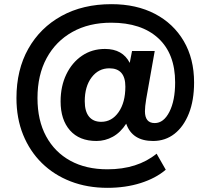

<svg xmlns="http://www.w3.org/2000/svg" viewBox="-20 -736 992 922"><path d="M496 166Q399 166 319 135Q239 104 181 47Q123 -10 91 -89Q59 -168 59 -265Q59 -401 116 -502Q173 -603 275.5 -659.5Q378 -716 515 -716Q635 -716 724 -669.5Q813 -623 862.5 -538.5Q912 -454 912 -340Q912 -254 887 -191Q862 -128 818 -93.5Q774 -59 715 -59Q615 -59 586 -142Q559 -100 522 -79.5Q485 -59 443 -59Q361 -59 316 -110Q271 -161 271 -249Q271 -322 298.5 -379Q326 -436 374 -468.5Q422 -501 484 -501Q569 -501 603 -434L614 -491H723L682 -260Q676 -223 676 -202Q676 -145 723 -145Q766 -145 793.5 -199Q821 -253 821 -340Q821 -478 740 -552.5Q659 -627 514 -627Q407 -627 327.5 -582.5Q248 -538 204 -457Q160 -376 160 -265Q160 -158 201.5 -81.5Q243 -5 318 36Q393 77 496 77Q640 77 732 2L776 79Q728 120 655.5 143Q583 166 496 166ZM466 -151Q517 -151 549.5 -197.5Q582 -244 582 -320Q582 -408 505 -408Q453 -408 420 -364.5Q387 -321 387 -250Q387 -201 407.5 -176Q428 -151 466 -151Z"/></svg>

Font: Nunito Sans ExtraBold
Style: Italic
Weight: 800
Italic angle: -9°
Designer: Vernon Adams
Foundry: Vernon Adams
Version: Version 3.006; ttfautohint (v1.8.3)